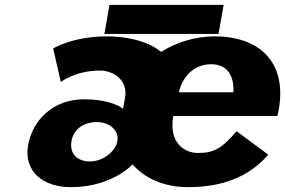

<svg xmlns="http://www.w3.org/2000/svg" viewBox="-20 -757 1176 792"><path d="M431.7 -737 410.6 -617H881.4L902.6 -737ZM274.9 -175C283.8 -225.4 325.7 -253.4 379.9 -253.4C434.2 -253.4 471.6 -217 464.2 -175C456.8 -133 405.5 -91 351.3 -91C297.1 -91 266.1 -124.6 274.9 -175ZM717.8 -376.4C732.8 -441.8 780.9 -492 851.3 -492C911.3 -492 946.9 -451.6 942.8 -376.4ZM230.9 -418.8C230.9 -418.8 291 -466 392.2 -466C448.4 -466 508.4 -425.6 495.9 -355L487.7 -308.4C465.8 -324.4 417.2 -347.4 325.9 -347.4C201.3 -347.4 114.6 -263.7 96 -158.2C77.2 -51.5 155.7 15 272.1 15C442.9 15 526.9 -79 526.9 -79C576.7 -21 658 15 756.1 15C887.7 15 1002.7 -22 1086.7 -119L956 -215.6C893.7 -143.3 861.8 -126 796 -126C744.1 -126 674.7 -164.8 694.8 -278.4H1124C1126.4 -285 1128.5 -297.2 1129.9 -305C1165.1 -504.9 1045.8 -607 865.8 -607C786.2 -607 708.1 -583 644.5 -543C584.9 -592 490.8 -607 422.6 -607C278.5 -607 199.3 -557 199.3 -557Z"/></svg>

Font: Hussar Wysoki
Style: Obl
Weight: 700
Foundry: Cannot Into Space Fonts
Version: Version 0.92